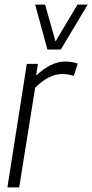

<svg xmlns="http://www.w3.org/2000/svg" viewBox="-20 -810 399 830"><path d="M144 -534 136 -483Q201 -544 261 -544Q293 -544 316 -535L299 -482Q274 -490 248 -490Q222 -490 193.5 -476.5Q165 -463 132 -431L63 0H12L96 -534ZM359 -790 243 -596H185L132 -790H175L220 -631L315 -790Z"/></svg>

Font: Georama SemiCondensed Light
Style: Italic
Weight: 300
Width: 4
Italic angle: -9°
Designer: Jean-Baptiste Levee
Foundry: Production Type
Version: Version 1.000